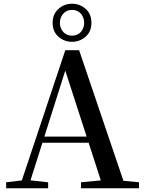

<svg xmlns="http://www.w3.org/2000/svg" viewBox="-20 -1009 775 1029"><path d="M366 -785Q324 -785 293 -812.5Q262 -840 262 -887Q262 -933 293 -961Q324 -989 366 -989Q408 -989 439 -961.5Q470 -934 470 -887Q470 -840 439 -812.5Q408 -785 366 -785ZM366 -818Q396 -818 413.5 -838Q431 -858 431 -887Q431 -915 413.5 -935.5Q396 -956 366 -956Q337 -956 319 -935.5Q301 -915 301 -887Q301 -858 319 -838Q337 -818 366 -818ZM13 0V-32L112 -44H130L238 -32V0ZM83 0 330 -740H404L655 0H534L319 -664H339L336 -650L130 0ZM193 -244 199 -277H510L516 -244ZM414 0V-32L549 -45H590L725 -32V0Z"/></svg>

Font: Noto Serif KR ExtraLight SemiBold
Style: Regular
Weight: 600
Version: Version 2.002-H1;hotconv 1.1.0;makeotfexe 2.6.0